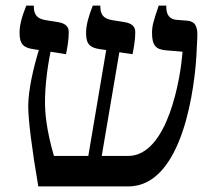

<svg xmlns="http://www.w3.org/2000/svg" viewBox="-20 -667 767 687"><path d="M117 0H439C639 0 678 -373 683 -473L686 -534C688 -572 678 -591 650 -593L612 -596C579 -599 575 -624 575 -644V-647H548C528 -589 524 -573 524 -549C524 -504 538 -490 574 -487L633 -482L632 -469C626 -397 583 -109 438 -109H344L407 -480L454 -473C458 -491 464 -523 464 -550C464 -562 463 -582 425 -588L381 -595C353 -600 339 -612 339 -644V-647H312C296 -606 288 -577 288 -548C288 -506 305 -496 338 -491L360 -488L296 -109H173C146 -202 141 -262 141 -303C141 -351 148 -420 161 -482L216 -473C220 -491 226 -523 226 -550C226 -562 225 -582 187 -588L143 -595C115 -600 101 -612 101 -644V-647H74C56 -602 50 -574 50 -549C50 -506 67 -496 100 -491L119 -488C100 -426 81 -345 81 -287C81 -239 94 -134 117 0Z"/></svg>

Font: Noto Serif Hebrew
Style: Regular
Weight: 400
Designer: Monotype Design Team
Foundry: Monotype Imaging Inc.
Version: Version 1.901